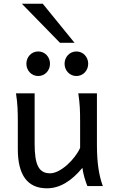

<svg xmlns="http://www.w3.org/2000/svg" viewBox="-20 -999 619 1031"><path d="M532.2 0C511.7 -54.7 500.5 -125 500.5 -219.7V-498H400.4C409.2 -438.5 410.2 -406.2 410.2 -341.8V-205.1C384.3 -145.5 306.6 -68.4 249 -68.4C187 -68.4 166 -116.2 166 -227.1V-498H65.9C74.7 -439.5 75.7 -403.8 75.7 -341.8V-197.8C75.7 -58.6 127.9 12.2 231.9 12.2C300.3 12.2 363.3 -25.9 422.4 -97.7C427.2 -61 439.9 -22.5 449.2 0ZM326.7 -656.7C326.7 -620.6 354 -590.8 390.1 -590.8C426.8 -590.8 453.6 -620.6 453.6 -656.7C453.6 -692.9 426.8 -722.7 390.1 -722.7C354 -722.7 326.7 -692.9 326.7 -656.7ZM121.6 -656.7C121.6 -620.6 148.9 -590.8 185.1 -590.8C221.7 -590.8 248.5 -620.6 248.5 -656.7C248.5 -692.9 221.7 -722.7 185.1 -722.7C148.9 -722.7 121.6 -692.9 121.6 -656.7ZM97.2 -979 302.2 -769H380.4L209.5 -979Z"/></svg>

Font: Andika
Style: Regular
Weight: 400
Designer: Victor Gaultney, Annie Olsen, Julie Remington, Don Collingsworth, Eric Hays
Foundry: SIL International
Version: Version 1.000